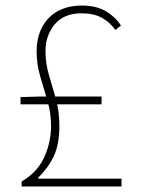

<svg xmlns="http://www.w3.org/2000/svg" viewBox="-20 -672 512 692"><path d="M58 0V-18Q115 -51 139.5 -105.5Q164 -160 164 -218Q164 -265 151 -309Q138 -353 125 -396.5Q112 -440 112 -486Q112 -537 132 -574.5Q152 -612 188.5 -632Q225 -652 276 -652Q326 -652 360.5 -632Q395 -612 416 -580L396 -564Q375 -593 346 -608.5Q317 -624 274 -624Q210 -624 177 -584Q144 -544 144 -488Q144 -443 156.5 -401.5Q169 -360 181.5 -315.5Q194 -271 194 -218Q194 -152 174 -109.5Q154 -67 118 -32V-28H418V0ZM54 -296V-322L120 -324H346V-296Z"/></svg>

Font: Source Sans 3 Variable
Style: Regular
Weight: 200
Designer: Paul D. Hunt
Foundry: Adobe Systems Incorporated
Version: Version 3.026